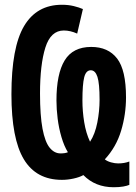

<svg xmlns="http://www.w3.org/2000/svg" viewBox="-20 -745 570 806"><path d="M457 41Q380 41 330 -10Q314 -1 289 4.5Q264 10 240 10Q132 10 80 -76.5Q28 -163 28 -349Q28 -546 81 -635.5Q134 -725 240 -725Q267 -725 289.5 -719.5Q312 -714 328 -707L304 -604Q275 -617 248 -617Q193 -617 170.5 -545.5Q148 -474 148 -353Q148 -260 158.5 -204.5Q169 -149 188.5 -125Q208 -101 234 -101Q254 -101 265 -106Q249 -132 238 -169.5Q227 -207 222 -247Q217 -287 217 -323Q217 -435 251.5 -491.5Q286 -548 363 -548Q434 -548 471.5 -499.5Q509 -451 509 -336Q509 -265 488.5 -196.5Q468 -128 420 -76Q430 -68 446 -63.5Q462 -59 476 -59Q502 -59 523 -67V31Q514 35 497.5 38Q481 41 457 41ZM358 -150Q379 -182 388.5 -230.5Q398 -279 398 -326Q398 -395 389 -422.5Q380 -450 361 -450Q341 -450 333.5 -420.5Q326 -391 326 -323Q326 -278 333.5 -232Q341 -186 358 -150Z"/></svg>

Font: Noto Sans Mono Condensed
Style: Bold
Weight: 700
Width: 3
Designer: Monotype Design Team
Foundry: Monotype Imaging Inc.
Version: Version 2.014